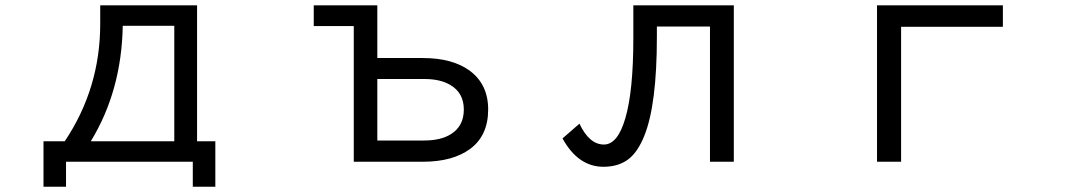

<svg xmlns="http://www.w3.org/2000/svg" viewBox="-20 -585 4040 724"><path d="M357.9 -564.9H723.1V-52.2H792V119.1H707V24.9H229V119.1H144V-52.2H224.1Q357.9 -252 357.9 -494.6ZM637.2 -487.8H442.9Q438.5 -242.2 322.3 -52.2H637.2Z M1163.1 -564.9H1402.8V-366.2H1573.7Q1685.1 -366.2 1750 -319.3Q1820.8 -267.6 1820.8 -172.4Q1820.8 -74.2 1753.4 -23.9Q1687.5 24.9 1574.7 24.9H1314V-486.8H1163.1ZM1402.8 -287.1V-55.2H1579.6Q1642.1 -55.2 1680.2 -79.1Q1729 -109.4 1729 -171.9Q1729 -235.8 1676.3 -265.6Q1639.2 -287.1 1579.6 -287.1Z M2368.2 -564.9H2747.1V24.9H2657.2V-484.9H2457V-446.8Q2457 -190.4 2409.7 -73.2Q2386.2 -14.6 2353 12.7Q2314.9 43.9 2255.4 43.9Q2160.2 43.9 2101.1 -63L2165 -118.7Q2202.1 -40 2257.3 -40Q2309.1 -40 2337.9 -138.7Q2368.2 -241.2 2368.2 -440.9Z M3287.1 -564.9H3761.7V-483.9H3377.9V24.9H3287.1Z"/></svg>

Font: FORM UDPGothic
Style: Regular
Weight: 400
Foundry: Pronama LLC
Version: Version 1.05101